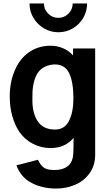

<svg xmlns="http://www.w3.org/2000/svg" viewBox="-20 -843 644 1112"><path d="M531.2 -562.5V53.1Q531.2 114.6 499.5 159.4Q467.7 204.2 416.1 226.6Q364.6 249 305.2 249Q226 249 163.5 216.7Q101 184.4 75 114.6L200 82.3Q213.5 112.5 232.8 127.1Q252.1 141.7 295.8 141.7Q340.6 141.7 367.7 122.9Q394.8 104.2 402.1 67.7Q404.2 54.2 405.2 29.2Q406.3 4.2 406.3 -44.8Q357.3 14.6 272.9 14.6Q218.8 14.6 171.4 -9.9Q124 -34.4 92.7 -78.1Q36.5 -163.5 36.5 -285.4Q36.5 -383.3 78.1 -461.5Q109.4 -517.7 159.4 -547.9Q209.4 -578.1 274 -578.1Q311.5 -578.1 345.3 -563.5Q379.2 -549 403.1 -521.9V-562.5ZM405.2 -272.9Q405.2 -367.7 380.7 -418.8Q356.2 -469.8 297.9 -469.8Q285.4 -469.8 270.8 -466.7Q212.5 -454.2 189.1 -403.6Q165.6 -353.1 167.7 -272.9Q165.6 -191.7 197.4 -142.2Q229.2 -92.7 299 -92.7Q354.2 -92.7 379.7 -143.2Q405.2 -193.8 405.2 -272.9ZM234.4 -822.9Q234.4 -788.5 258.9 -764.1Q283.3 -739.6 317.7 -739.6Q352.1 -739.6 376.6 -764.1Q401 -788.5 401 -822.9H484.4Q484.4 -777.1 462 -739.1Q439.6 -701 401.6 -678.6Q363.5 -656.2 317.7 -656.2Q272.9 -656.2 234.9 -678.6Q196.9 -701 174 -739.1Q151 -777.1 151 -822.9Z"/></svg>

Font: Vladivostok Bold
Style: Regular
Weight: 700
Width: 4
Designer: Michael Sharanda
Foundry: Michael Sharanda
Version: Version 1.005